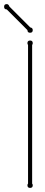

<svg xmlns="http://www.w3.org/2000/svg" viewBox="-94 -908 220 938"><path d="M63 -11Q66 -8 66 -3Q66 10 53 10Q40 10 40 -3Q40 -8 43 -11V-688Q40 -693 40 -697Q40 -710 53 -710Q66 -710 66 -697Q66 -693 63 -688ZM54 -774Q66 -772 66 -761Q66 -748 53 -748Q40 -748 40 -761L-61 -862Q-74 -862 -74 -875Q-74 -888 -61 -888Q-52 -888 -48 -876Z"/></svg>

Font: Wire One
Style: Regular
Weight: 400
Designer: Alexei Vanyashin, Gayaneh Bagdasaryan
Foundry: Cyreal
Version: Version 1.102; ttfautohint (v1.8.3)